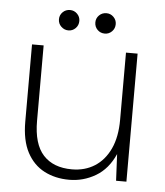

<svg xmlns="http://www.w3.org/2000/svg" viewBox="-49 -685 635 741"><g transform="rotate(5 268.5 -314.5)"><path d="M246 12Q192 12 149.5 -10Q107 -32 82.5 -78Q58 -124 58 -197V-496H103V-204Q103 -114 142 -71.5Q181 -29 253 -29Q303 -29 341 -53Q379 -77 400.5 -123Q422 -169 422 -236V-496H467V0H427L422 -103Q396 -44 348.5 -16Q301 12 246 12ZM193 -562Q177 -562 165 -573.5Q153 -585 153 -602Q153 -618 164.5 -629.5Q176 -641 193 -641Q209 -641 220.5 -629.5Q232 -618 232 -602Q232 -585 220.5 -573.5Q209 -562 193 -562ZM334 -562Q317 -562 305.5 -573.5Q294 -585 294 -602Q294 -618 305.5 -629.5Q317 -641 334 -641Q350 -641 361.5 -629.5Q373 -618 373 -602Q373 -585 361.5 -573.5Q350 -562 334 -562Z"/></g></svg>

Font: DM Sans 24pt ExtraLight
Style: Regular
Weight: 250
Designer: Colophon Foundry, Jonny Pinhorn
Foundry: Colophon Foundry
Version: Version 4.004;gftools[0.9.30]